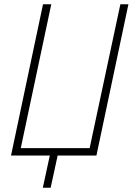

<svg xmlns="http://www.w3.org/2000/svg" viewBox="-20 -734 626 906"><path d="M182 152H219L252 0H435L586 -714H548L403 -35H78L222 -714H183L32 0H215Z"/></svg>

Font: Noto Sans SemiCondensed ExtraLight
Style: Italic
Weight: 200
Width: 4
Italic angle: -12°
Designer: Monotype Design Team
Foundry: Monotype Imaging Inc.
Version: Version 2.013